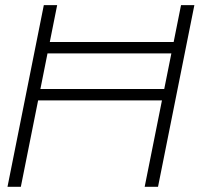

<svg xmlns="http://www.w3.org/2000/svg" viewBox="-20 -718 775 738"><path d="M647.5 -556.6 675.8 -698.2H727.1L587.4 0H536.1L602.5 -332H126.5L60.1 0H8.8L148.4 -698.2H199.7L171.4 -556.6ZM162.6 -512.7 135.3 -376H611.3L638.7 -512.7Z"/></svg>

Font: Sansation Light
Style: Light Italic
Weight: 300
Designer: Bernd Montag
Version: Version 1.301